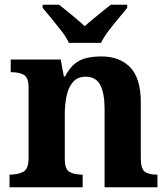

<svg xmlns="http://www.w3.org/2000/svg" viewBox="-20 -786 707 806"><path d="M20 0V-53H22Q56 -53 78 -65Q100 -77 100 -122V-418Q100 -460 80.5 -471.5Q61 -483 28 -483H25V-536H235L248 -465H253Q273 -503 296.5 -520.5Q320 -538 347.5 -543.5Q375 -549 406 -549Q483 -549 527 -503Q571 -457 571 -356V-124Q571 -78 587.5 -65.5Q604 -53 638 -53H641V0H419V-329Q419 -394 401 -429Q383 -464 339 -464Q306 -464 287 -442.5Q268 -421 260 -385.5Q252 -350 252 -309V-118Q252 -76 271.5 -64.5Q291 -53 324 -53H327V0ZM269 -606Q259 -629 238.5 -655.5Q218 -682 196.5 -708Q175 -734 159 -753V-766H228Q249 -750 281.5 -723Q314 -696 336 -676Q351 -690 371 -706.5Q391 -723 411 -739Q431 -755 445 -766H514V-753Q499 -734 477 -708Q455 -682 435 -655.5Q415 -629 404 -606Z"/></svg>

Font: Noto Serif Vithkuqi
Style: Bold
Weight: 700
Version: Version 1.005